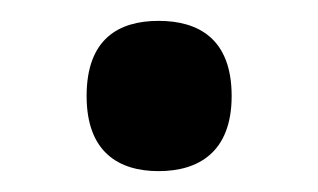

<svg xmlns="http://www.w3.org/2000/svg" viewBox="-20 -448 305 184"><path d="M132 -284C170 -284 202 -302 202 -356C202 -411 170 -428 132 -428C94 -428 63 -411 63 -356C63 -302 94 -284 132 -284Z"/></svg>

Font: Noto Serif Oriya Medium
Style: Regular
Weight: 500
Designer: David Williams
Foundry: Google LLC, David Williams
Version: Version 1.051